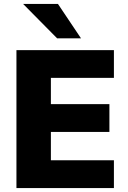

<svg xmlns="http://www.w3.org/2000/svg" viewBox="-20 -961 654 981"><path d="M64 0V-705H562V-563H240V-429H539V-287H240V-142H562V0ZM272 -765 98 -941H276L394 -765Z"/></svg>

Font: Nunito Sans Black
Style: Regular
Weight: 900
Designer: Vernon Adams
Foundry: Vernon Adams
Version: Version 3.006; ttfautohint (v1.8.3)